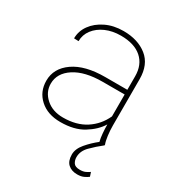

<svg xmlns="http://www.w3.org/2000/svg" viewBox="-175 -648 877 952"><g transform="rotate(30 264.0 -172.5)"><path d="M470.7 171.4Q461.4 178.7 446.5 185.8Q431.6 192.9 409.2 192.9Q376.5 192.9 356.9 175Q337.4 157.2 337.4 120.1Q337.4 87.9 364.5 55.9Q391.6 23.9 424.8 -2Q419.9 -21 417.7 -47.1Q415.5 -73.2 415.5 -96.7Q389.2 -53.7 337.6 -22Q286.1 9.8 207.5 9.8Q133.8 9.8 89.4 -30.5Q44.9 -70.8 44.9 -133.8Q44.9 -204.6 109.6 -249.8Q174.3 -294.9 289.1 -294.9H415.5V-372.1Q415.5 -438 373.5 -474.9Q331.5 -511.7 254.4 -511.7Q206.5 -511.7 168.2 -494.9Q129.9 -478 107.7 -448.7Q85.4 -419.4 85.4 -382.8L59.1 -383.8Q59.1 -425.3 84.2 -460.2Q109.4 -495.1 153.6 -516.6Q197.8 -538.1 254.4 -538.1Q336.9 -538.1 389.4 -496.3Q441.9 -454.6 441.9 -371.1V-106.4Q441.9 -78.1 445.6 -49.3Q449.2 -20.5 455.6 -4.4V0Q420.9 27.3 392.3 56.2Q363.8 85 363.8 120.1Q363.8 138.2 373 152.3Q382.3 166.5 409.2 166.5Q428.7 166.5 441.4 160.4Q454.1 154.3 462.9 147.9ZM207.5 -16.1Q284.2 -16.1 336.7 -50.3Q389.2 -84.5 415.5 -142.6V-268.1H290.5Q188.5 -268.1 129.9 -230Q71.3 -191.9 71.3 -131.8Q71.3 -84 109.4 -50Q147.5 -16.1 207.5 -16.1Z"/></g></svg>

Font: Vazirmatn RD FD Thin
Style: Regular
Weight: 100
Designer: Saber Rastikerdar
Foundry: Saber Rastikerdar
Version: Version 33.003